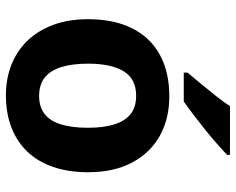

<svg xmlns="http://www.w3.org/2000/svg" viewBox="-96 -710 816 665"><g transform="rotate(90 312.5 -378.0)"><path d="M577 -274Q577 -206 558.5 -153Q540 -100 505.5 -64Q471 -28 422 -9Q373 10 311 10Q253 10 205 -9Q157 -28 122 -64Q87 -100 67 -153Q47 -206 47 -274Q47 -365 79 -428Q111 -491 171 -523.5Q231 -556 314 -556Q391 -556 450 -523.5Q509 -491 543 -428Q577 -365 577 -274ZM201 -274Q201 -221 212.5 -183Q224 -145 248.5 -125Q273 -105 313 -105Q352 -105 376.5 -125Q401 -145 412 -183Q423 -221 423 -274Q423 -328 411.5 -365Q400 -402 376 -421.5Q352 -441 312 -441Q254 -441 227.5 -398Q201 -355 201 -274ZM517 -756Q502 -742 479 -721.5Q456 -701 429 -679.5Q402 -658 376.5 -638.5Q351 -619 332 -606H232V-619Q248 -638 269.5 -664Q291 -690 312.5 -717Q334 -744 348 -766H517Z"/></g></svg>

Font: Noto Sans Lao UI
Style: Regular
Weight: 400
Designer: Monotype Design Team
Foundry: Monotype Imaging Inc.
Version: Version 2.000